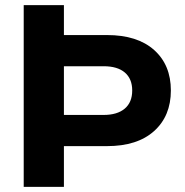

<svg xmlns="http://www.w3.org/2000/svg" viewBox="-20 -725 716 745"><path d="M72 0V-705H228V-589H395Q513 -589 578 -531Q643 -473 643 -374Q643 -275 578 -216.5Q513 -158 395 -158H228V0ZM228 -279H382Q435 -279 464 -303.5Q493 -328 493 -374Q493 -419 464.5 -443.5Q436 -468 382 -468H228Z"/></svg>

Font: Mulish ExtraBold
Style: Regular
Weight: 800
Designer: Vernon Adams
Foundry: Vernon Adams
Version: Version 3.603; ttfautohint (v1.8.3)